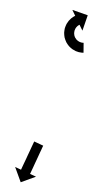

<svg xmlns="http://www.w3.org/2000/svg" viewBox="-20 -324 196 386"><path d="M66.6 -30.5C66.7 -30.7 66.8 -30.9 66.9 -31.1L48.8 -39.6C48.7 -39.4 48.6 -39.2 48.5 -38.9C48.2 -38.3 47.9 -37.7 47.6 -37.1C47.2 -36.2 46.8 -35.3 46.3 -34.3C45.8 -33.1 45.2 -31.9 44.6 -30.7C44 -29.3 43.3 -27.8 42.6 -26.4C41.9 -24.8 41.1 -23.2 40.4 -21.6C39.6 -19.9 38.8 -18.2 38 -16.5C37.2 -14.7 36.4 -13 35.5 -11.2C34.7 -9.4 33.9 -7.7 33.1 -5.9C32.3 -4.2 31.5 -2.5 30.7 -0.8C29.9 0.8 29.2 2.4 28.4 4C27.8 5.4 27.1 6.9 26.4 8.3C25.9 9.5 25.3 10.7 24.7 11.9C24.3 12.9 23.9 13.8 23.4 14.7C23.2 15.3 22.9 15.9 22.6 16.5C22.5 16.7 22.4 17 22.3 17.2L10.4 11.6L21.6 42.4L52.4 31.2L40.4 25.6C40.5 25.4 40.6 25.2 40.7 25C41 24.4 41.3 23.8 41.6 23.2C42 22.3 42.4 21.3 42.9 20.4C43.4 19.2 44 18 44.6 16.8C45.2 15.3 45.9 13.9 46.6 12.5C47.3 10.9 48.1 9.3 48.8 7.7C49.6 6 50.4 4.3 51.2 2.5C52 0.8 52.8 -1 53.7 -2.8C54.5 -4.5 55.3 -6.3 56.1 -8C56.9 -9.8 57.7 -11.5 58.5 -13.2C59.3 -14.8 60 -16.4 60.7 -18C61.4 -19.4 62.1 -20.8 62.8 -22.3C63.3 -23.5 63.9 -24.7 64.4 -25.9C64.9 -26.8 65.3 -27.8 65.7 -28.7C66 -29.3 66.3 -29.9 66.6 -30.5ZM146.9 -218C147.3 -218 147.6 -218 147.9 -218L148.1 -238C147.8 -238 147.6 -238 147.3 -238C147.3 -238 147.4 -238 147.4 -238C147.5 -238 147.5 -238 147.5 -238C146.9 -238 146.3 -238.1 145.6 -238.1C145.6 -238.1 145.7 -238.1 145.8 -238.1C145.9 -238.1 146 -238.1 146 -238.1C145 -238.2 144 -238.4 143.1 -238.6C143.1 -238.6 143.2 -238.6 143.3 -238.6C143.4 -238.5 143.6 -238.5 143.6 -238.5C142.3 -238.9 141.1 -239.3 139.9 -239.8C139.9 -239.8 140.1 -239.7 140.2 -239.6C140.4 -239.6 140.5 -239.5 140.5 -239.5C139.1 -240.2 137.8 -240.9 136.6 -241.8C136.6 -241.8 136.7 -241.7 136.9 -241.6C137 -241.5 137.1 -241.4 137.1 -241.4C135.8 -242.4 134.6 -243.6 133.4 -244.8C133.4 -244.8 133.5 -244.6 133.7 -244.5C133.8 -244.3 133.9 -244.2 133.9 -244.2C132.8 -245.6 131.8 -247.1 130.9 -248.7C130.9 -248.7 131 -248.5 131.1 -248.3C131.2 -248.1 131.3 -247.9 131.3 -247.9C130.5 -249.6 129.8 -251.4 129.4 -253.2C129.4 -253.2 129.4 -253 129.4 -252.8C129.5 -252.6 129.5 -252.4 129.5 -252.4C129.2 -254.2 129 -256.1 129 -258C129 -258 129 -257.8 129 -257.6C129 -257.4 129 -257.2 129 -257.2C129.1 -259 129.4 -260.8 129.8 -262.5C129.8 -262.5 129.7 -262.3 129.7 -262.1C129.6 -261.9 129.6 -261.8 129.6 -261.8C130.1 -263.4 130.7 -264.9 131.5 -266.5C131.5 -266.5 131.4 -266.3 131.3 -266.1C131.2 -266 131.1 -265.8 131.1 -265.8C131.9 -267.1 132.8 -268.4 133.7 -269.6C133.7 -269.6 133.6 -269.5 133.5 -269.3C133.4 -269.2 133.3 -269.1 133.3 -269.1C134.2 -270.1 135.1 -271 136 -271.8C136 -271.8 135.9 -271.7 135.8 -271.6C135.7 -271.6 135.6 -271.5 135.6 -271.5C136.4 -272.1 137.2 -272.7 138 -273.2C138 -273.2 138 -273.2 137.9 -273.1C137.8 -273.1 137.7 -273 137.7 -273C138.3 -273.4 138.8 -273.7 139.4 -274C139.4 -274 139.4 -273.9 139.3 -273.9C139.3 -273.9 139.2 -273.9 139.2 -273.9C139.5 -274 139.7 -274.1 139.9 -274.2L145.7 -262.4L156.4 -293.3L125.5 -304.1L131.2 -292.2C130.9 -292.1 130.6 -291.9 130.3 -291.8C130.3 -291.8 130.3 -291.8 130.2 -291.7C130.2 -291.7 130.1 -291.7 130.1 -291.7C129.2 -291.2 128.3 -290.7 127.5 -290.2C127.5 -290.2 127.4 -290.1 127.3 -290.1C127.2 -290 127.1 -290 127.1 -290C125.8 -289.1 124.5 -288.2 123.3 -287.2C123.3 -287.2 123.2 -287.1 123.1 -287C123 -287 122.9 -286.9 122.9 -286.9C121.3 -285.5 119.9 -284.1 118.5 -282.5C118.5 -282.5 118.4 -282.4 118.3 -282.3C118.2 -282.2 118.1 -282.1 118.1 -282.1C116.6 -280.1 115.2 -278.1 113.9 -276C113.9 -276 113.8 -275.9 113.8 -275.7C113.7 -275.6 113.6 -275.4 113.6 -275.4C112.4 -273 111.4 -270.4 110.5 -267.8C110.5 -267.8 110.5 -267.6 110.4 -267.5C110.4 -267.3 110.3 -267.1 110.3 -267.1C109.7 -264.3 109.2 -261.4 109 -258.5C109 -258.5 109 -258.3 109 -258.1C109 -257.9 109 -257.7 109 -257.7C109 -254.8 109.3 -251.8 109.8 -248.9C109.8 -248.9 109.9 -248.7 109.9 -248.5C110 -248.3 110 -248.1 110 -248.1C110.8 -245.2 111.8 -242.3 113.1 -239.6C113.1 -239.6 113.2 -239.4 113.3 -239.2C113.4 -239.1 113.4 -238.9 113.4 -238.9C114.9 -236.3 116.5 -233.9 118.3 -231.7C118.3 -231.7 118.5 -231.5 118.6 -231.4C118.7 -231.2 118.8 -231.1 118.8 -231.1C120.7 -229.1 122.7 -227.2 124.9 -225.6C124.9 -225.6 125 -225.5 125.2 -225.4C125.3 -225.3 125.5 -225.1 125.5 -225.1C127.5 -223.8 129.6 -222.6 131.8 -221.5C131.8 -221.5 131.9 -221.4 132.1 -221.4C132.2 -221.3 132.4 -221.2 132.4 -221.2C134.3 -220.5 136.2 -219.8 138.2 -219.2C138.2 -219.2 138.3 -219.2 138.5 -219.2C138.6 -219.1 138.7 -219.1 138.7 -219.1C140.2 -218.8 141.8 -218.5 143.4 -218.3C143.4 -218.3 143.5 -218.3 143.5 -218.3C143.6 -218.2 143.7 -218.2 143.7 -218.2C144.7 -218.1 145.7 -218.1 146.7 -218C146.7 -218 146.8 -218 146.8 -218C146.9 -218 146.9 -218 146.9 -218Z"/></svg>

Font: FRB American Cursive Just Arrows Medium
Style: Italic
Weight: 500
Italic angle: -25°
Version: Version 2.0;Modular Font Editor K font №1